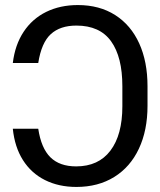

<svg xmlns="http://www.w3.org/2000/svg" viewBox="-20 -737 641 767"><path d="M284.2 -72.3Q373.5 -72.3 421.1 -135.3Q468.8 -198.2 468.8 -312.5V-392.6Q468.8 -509.3 423.8 -572Q378.9 -634.8 285.2 -634.8Q220.2 -634.8 182.9 -600.6Q145.5 -566.4 132.8 -485.4H31.2Q40 -558.1 74.5 -610.1Q108.9 -662.1 164.6 -689.5Q220.2 -716.8 291 -716.8Q377.4 -716.8 440.2 -676.8Q502.9 -636.7 536.1 -563.7Q569.3 -490.7 569.3 -392.6V-314.5Q569.3 -216.3 534.9 -143.1Q500.5 -69.8 436.3 -30Q372.1 9.8 285.2 9.8Q214.4 9.8 159.4 -17.8Q104.5 -45.4 71.5 -97.7Q38.6 -149.9 31.2 -222.7H132.8Q144.5 -145 181.4 -108.6Q218.3 -72.3 284.2 -72.3Z"/></svg>

Font: Pretendard JP
Style: Regular
Weight: 400
Designer: Base glyphs from Inter by Rasmus Andersson; Hangeul glyphs from Noto Sans CJK(Source Han Sans) by Jang Soo-young and Kan
Foundry: Kil Hyung-jin
Version: Version 1.309